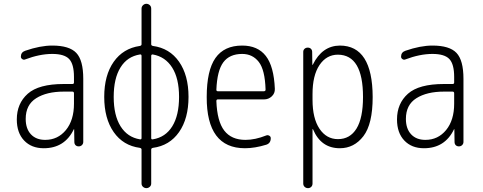

<svg xmlns="http://www.w3.org/2000/svg" viewBox="-20 -770 2540 1010"><path d="M315.4 -288.1Q225.6 -288.1 170.4 -253.4Q115.2 -218.8 115.2 -144.5Q115.2 -92.8 142.6 -63.5Q169.9 -34.2 217.8 -34.2Q284.2 -34.2 326.7 -85.9Q369.1 -137.7 369.1 -224.6V-279.3Q369.1 -288.1 360.4 -288.1ZM210 9.8Q145.5 9.8 106.9 -30.8Q68.4 -71.3 68.4 -141.6Q68.4 -225.6 126 -276.9Q183.6 -328.1 315.4 -328.1H360.4Q369.1 -328.1 369.1 -335.9V-365.2Q369.1 -432.6 343.8 -459.5Q318.4 -486.3 254.9 -486.3Q188.5 -486.3 111.3 -457Q104.5 -454.1 97.2 -459Q89.8 -463.9 89.8 -471.7Q89.8 -495.1 112.3 -502.9Q191.4 -530.3 254.9 -530.3Q344.7 -530.3 381.3 -491.7Q418 -453.1 418 -355.5V-23.4Q418 -13.7 411.1 -6.8Q404.3 0 394 0Q383.8 0 377.4 -6.3Q371.1 -12.7 371.1 -23.4L370.1 -89.8Q370.1 -90.8 369.1 -90.8Q368.2 -90.8 368.2 -89.8Q320.3 9.8 210 9.8Z M715.8 -483.4Q649.4 -472.7 613.8 -415Q578.1 -357.4 578.1 -260.3Q578.1 -163.1 614.3 -105.5Q650.4 -47.9 715.8 -37.1Q724.6 -35.2 724.6 -43.9V-475.6Q724.6 -485.4 715.8 -483.4ZM775.4 -475.6V-43.9Q775.4 -35.2 784.2 -37.1Q850.6 -47.9 886.2 -105.5Q921.9 -163.1 921.9 -260.3Q921.9 -357.4 885.7 -414.6Q849.6 -471.7 784.2 -483.4Q775.4 -484.4 775.4 -475.6ZM715.8 7.8Q627.9 -3.9 578.1 -75.2Q528.3 -146.5 528.3 -260.3Q528.3 -374 578.1 -444.8Q627.9 -515.6 715.8 -528.3Q724.6 -530.3 724.6 -537.1V-724.6Q724.6 -735.4 732.4 -742.7Q740.2 -750 750 -750Q759.8 -750 767.6 -743.2Q775.4 -736.3 775.4 -724.6V-537.1Q775.4 -530.3 784.2 -528.3Q872.1 -516.6 921.9 -445.3Q971.7 -374 971.7 -260.3Q971.7 -146.5 921.9 -75.2Q872.1 -3.9 784.2 7.8Q775.4 9.8 775.4 16.6V195.3Q775.4 206.1 767.6 212.9Q759.8 219.7 750 219.7Q740.2 219.7 732.4 212.9Q724.6 206.1 724.6 195.3V16.6Q724.6 9.8 715.8 7.8Z M1253.9 -486.3Q1187.5 -486.3 1154.8 -442.4Q1122.1 -398.4 1118.2 -297.9Q1118.2 -290 1126 -290H1368.2Q1377 -290 1377 -298.8Q1374 -402.3 1341.3 -444.3Q1308.6 -486.3 1253.9 -486.3ZM1268.6 9.8Q1066.4 9.8 1067.4 -259.8Q1067.4 -399.4 1113.3 -464.8Q1159.2 -530.3 1253.9 -530.3Q1335.9 -530.3 1378.4 -475.6Q1420.9 -420.9 1425.8 -302.7Q1426.8 -279.3 1409.7 -263.2Q1392.6 -247.1 1369.1 -247.1H1126Q1118.2 -247.1 1118.2 -238.3Q1122.1 -131.8 1159.7 -83Q1197.3 -34.2 1271.5 -34.2Q1322.3 -34.2 1380.9 -57.6Q1388.7 -60.5 1396.5 -56.2Q1404.3 -51.8 1404.3 -43Q1404.3 -16.6 1380.9 -8.8Q1320.3 9.8 1268.6 9.8Z M1624 -275.4V-245.1Q1624 -147.5 1660.6 -92.8Q1697.3 -38.1 1757.8 -38.1Q1821.3 -38.1 1855.5 -93.8Q1889.6 -149.4 1889.6 -259.8Q1889.6 -481.4 1757.8 -482.4Q1697.3 -482.4 1660.6 -427.7Q1624 -373 1624 -275.4ZM1575.2 195.3V-497.1Q1575.2 -506.8 1582 -513.2Q1588.9 -519.5 1599.1 -519.5Q1609.4 -519.5 1615.7 -513.2Q1622.1 -506.8 1622.1 -497.1L1623 -429.7Q1623 -428.7 1624 -428.7Q1626 -428.7 1626 -430.7Q1674.8 -529.3 1767.6 -530.3Q1939.5 -530.3 1940.4 -259.8Q1940.4 -117.2 1891.6 -53.7Q1842.8 9.8 1767.6 9.8Q1668.9 9.8 1627 -88.9Q1627 -90.8 1626 -90.8Q1624 -90.8 1624 -89.8V195.3Q1624 206.1 1617.2 212.9Q1610.4 219.7 1600.1 219.7Q1589.8 219.7 1582.5 212.9Q1575.2 206.1 1575.2 195.3Z M2315.4 -288.1Q2225.6 -288.1 2170.4 -253.4Q2115.2 -218.8 2115.2 -144.5Q2115.2 -92.8 2142.6 -63.5Q2169.9 -34.2 2217.8 -34.2Q2284.2 -34.2 2326.7 -85.9Q2369.1 -137.7 2369.1 -224.6V-279.3Q2369.1 -288.1 2360.4 -288.1ZM2210 9.8Q2145.5 9.8 2106.9 -30.8Q2068.4 -71.3 2068.4 -141.6Q2068.4 -225.6 2126 -276.9Q2183.6 -328.1 2315.4 -328.1H2360.4Q2369.1 -328.1 2369.1 -335.9V-365.2Q2369.1 -432.6 2343.8 -459.5Q2318.4 -486.3 2254.9 -486.3Q2188.5 -486.3 2111.3 -457Q2104.5 -454.1 2097.2 -459Q2089.8 -463.9 2089.8 -471.7Q2089.8 -495.1 2112.3 -502.9Q2191.4 -530.3 2254.9 -530.3Q2344.7 -530.3 2381.3 -491.7Q2418 -453.1 2418 -355.5V-23.4Q2418 -13.7 2411.1 -6.8Q2404.3 0 2394 0Q2383.8 0 2377.4 -6.3Q2371.1 -12.7 2371.1 -23.4L2370.1 -89.8Q2370.1 -90.8 2369.1 -90.8Q2368.2 -90.8 2368.2 -89.8Q2320.3 9.8 2210 9.8Z"/></svg>

Font: Rounded-X Mgen+ 1m light
Style: Regular
Weight: 200
Designer: [Source Han Sans]
Ryoko NISHIZUKA  (kana & ideographs); Paul D. Hunt (Latin, Greek & Cyrillic); Wenlong ZHANG  (bopomofo
Version: Version 1.059.20150602